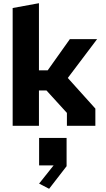

<svg xmlns="http://www.w3.org/2000/svg" viewBox="-20 -785 660 1198"><path d="M397.5 0H575V-107.5L403 -298.5L586 -541H416L277.5 -346H223V-765L59 -735V0H223V-220.5H270L397.5 -80.5ZM224 360.5 286.5 393 395.5 252V75.5H224V247H314.5Z"/></svg>

Font: Monaspace Krypton ExtraBold
Style: Regular
Weight: 800
Designer: Riley Cran & the Lettermatic Team
Foundry: Lettermatic
Version: Version 1.101 (Monaspace Krypton)